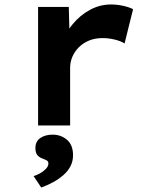

<svg xmlns="http://www.w3.org/2000/svg" viewBox="-20 -560 686 857"><path d="M150 0V-529H287L292 -344L257 -360Q270 -410 303.5 -451Q337 -492 381.5 -516Q426 -540 475 -540Q503 -540 530 -534Q557 -528 574 -519L536 -366Q519 -377 491.5 -383.5Q464 -390 438 -390Q404 -390 377.5 -379Q351 -368 332 -349Q313 -330 303 -306.5Q293 -283 293 -257V0ZM164 277 130 226Q144 222 159 213.5Q174 205 185 193.5Q196 182 196 170Q196 161 190 157Q184 153 173 149Q155 143 146.5 132Q138 121 138 101Q138 71 160 56Q182 41 215 41Q252 41 279 64Q306 87 306 133Q306 160 294.5 182Q283 204 263 221.5Q243 239 217.5 253Q192 267 164 277Z"/></svg>

Font: Lexend Giga SemiBold
Style: Regular
Weight: 600
Designer: Bonnie Shaver-Troup, Thomas Jockin
Foundry: Lexend
Version: Version 1.007